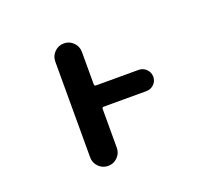

<svg xmlns="http://www.w3.org/2000/svg" viewBox="-121 -930 1243 1085"><g transform="rotate(-20 500.0 -388.0)"><path d="M276.4 -99.6V-675.8Q276.4 -709 299.8 -732.4Q323.2 -755.9 356.4 -755.9Q389.6 -755.9 413.1 -732.4Q436.5 -709 436.5 -675.8V-480.5Q436.5 -470.7 446.3 -470.7H703.1Q729.5 -470.7 748.5 -451.7Q767.6 -432.6 767.6 -406.2Q767.6 -379.9 748.5 -361.3Q729.5 -342.8 703.1 -342.8H446.3Q436.5 -342.8 436.5 -333V-99.6Q436.5 -66.4 413.1 -43Q389.6 -19.5 356.4 -19.5Q323.2 -19.5 299.8 -43Q276.4 -66.4 276.4 -99.6Z"/></g></svg>

Font: Rounded-X Mgen+ 2m bold
Style: Bold
Weight: 700
Designer: [Source Han Sans]
Ryoko NISHIZUKA  (kana & ideographs); Paul D. Hunt (Latin, Greek & Cyrillic); Wenlong ZHANG  (bopomofo
Version: Version 1.059.20150602